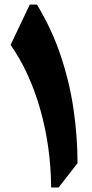

<svg xmlns="http://www.w3.org/2000/svg" viewBox="-20 -830 407 850"><path d="M143.6 -809.6Q210 -700.2 249.3 -582Q288.6 -463.9 305.9 -343.8Q323.2 -223.6 323.2 -107.4L239.3 0H206.5Q204.6 -184.1 157.5 -348.1Q110.4 -512.2 26.9 -631.3L111.8 -809.6Z"/></svg>

Font: Pinar-DS2-FD ExtraBold
Style: Regular
Weight: 800
Designer: Amin Abedi
Version: Version 3.000